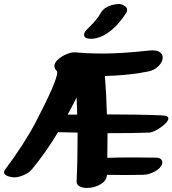

<svg xmlns="http://www.w3.org/2000/svg" viewBox="-20 -929 853 950"><path d="M813 -343Q813 -331 795 -314.5Q777 -298 754 -285.5Q731 -273 717 -273Q649 -270 512 -270Q512 -189 511 -148Q556 -150 645 -150Q718 -150 754 -149Q768 -148 775.5 -142Q783 -136 783 -126Q783 -116 776 -106Q764 -88 737 -76Q710 -64 687 -64L598 -63L509 -64Q508 -35 477 -17Q446 1 410 1Q388 1 373.5 -7Q359 -15 359 -31Q364 -132 364 -273L267 -275Q211 -180 137 -90Q123 -73 93.5 -61Q64 -49 42 -52Q0 -58 0 -77Q0 -84 6 -91Q99 -215 158 -327Q263 -529 263 -570Q263 -576 261 -578Q249 -590 249 -602Q249 -618 267 -634.5Q285 -651 309.5 -661Q334 -671 349 -670Q417 -664 481 -664Q585 -664 718 -679Q724 -680 733 -680Q759 -680 772 -670Q785 -660 785 -644Q785 -623 764.5 -602Q744 -581 712 -575Q619 -556 499 -553Q506 -470 509 -363Q669 -363 783 -358Q813 -357 813 -343ZM362 -362Q362 -383 360 -419L359 -447L346 -421Q336 -403 322 -375Q318 -370 315 -362ZM396 -757Q396 -769 407 -780Q411 -784 427.5 -800.5Q444 -817 456 -832Q468 -847 476 -861Q487 -883 511 -895Q535 -907 563 -909Q577 -911 593 -902Q609 -893 609 -880Q609 -873 605 -866Q552 -784 491 -753Q459 -737 431 -737Q419 -737 410 -740Q396 -744 396 -757Z"/></svg>

Font: Sedgwick Ave Display
Style: Regular
Weight: 400
Designer: Kevin Burke, Pedro Vergani
Foundry: Google, Inc.
Version: Version 1.000